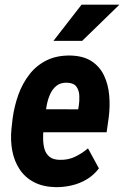

<svg xmlns="http://www.w3.org/2000/svg" viewBox="-20 -770 518 800"><path d="M212.4 9.8Q159.7 8.8 122.1 -10.7Q84.5 -30.3 62 -64.2Q39.6 -98.1 31.2 -141.4Q22.9 -184.6 27.8 -233.9L32.7 -277.3Q39.6 -328.1 56.6 -375.5Q73.7 -422.9 102.8 -460.2Q131.8 -497.6 174.3 -518.6Q216.8 -539.6 273.9 -538.6Q328.6 -537.1 362.5 -514.4Q396.5 -491.7 413.8 -454.6Q431.2 -417.5 435.1 -372.3Q439 -327.1 433.1 -281.2L424.3 -218.8H80.1L97.2 -314.9L305.7 -314.5L308.1 -328.1Q311.5 -348.6 310.5 -370.8Q309.6 -393.1 298.8 -408.4Q288.1 -423.8 261.7 -425.3Q232.9 -426.8 215.1 -412.4Q197.3 -397.9 187.5 -374.5Q177.7 -351.1 173.6 -325.4Q169.4 -299.8 167 -277.3L161.6 -233.4Q159.2 -211.4 159.7 -189.2Q160.2 -167 165.8 -147.9Q171.4 -128.9 186.3 -116.7Q201.2 -104.5 229 -104Q263.2 -103 292.2 -116.7Q321.3 -130.4 346.7 -151.9L392.1 -68.4Q371.6 -41 342.3 -23.2Q313 -5.4 279.1 2.4Q245.1 10.3 212.4 9.8ZM202.6 -599.6 319.8 -750.5H477.5L322.3 -599.6Z"/></svg>

Font: Roboto Condensed
Style: Bold Italic
Weight: 700
Italic angle: -12°
Designer: Christian Robertson
Foundry: Google
Version: Version 3.0